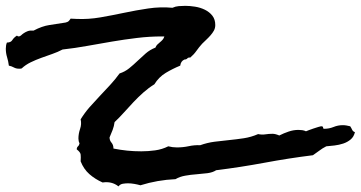

<svg xmlns="http://www.w3.org/2000/svg" viewBox="-120 -707 1266 674"><path d="M1126 -243.2Q1122.1 -226.6 1110.8 -217.3Q1099.6 -208 1085 -203.1Q1070.3 -198.2 1054.2 -196.3Q1038.1 -194.3 1025.4 -193.4Q1011.7 -186.5 1001 -178.2Q990.2 -169.9 978.5 -162.1Q892.6 -151.4 808.6 -135.7Q724.6 -120.1 638.7 -109.4Q627 -101.6 608.4 -99.1Q589.8 -96.7 569.8 -95.2Q549.8 -93.8 530.3 -90.3Q510.7 -86.9 496.1 -78.1Q432.6 -75.2 373 -56.6Q362.3 -59.6 351.1 -61.5Q339.8 -63.5 329.1 -63.5Q321.3 -63.5 311.5 -62Q301.8 -60.5 295.9 -52.7Q272.5 -71.3 240.2 -66.4Q213.9 -78.1 193.8 -95.7Q173.8 -113.3 163.1 -140.6Q164.1 -156.2 163.1 -164.6Q162.1 -172.9 149.4 -182.6Q149.4 -189.5 153.8 -193.4Q158.2 -197.3 159.2 -204.1Q155.3 -210.9 155.3 -220.7Q155.3 -237.3 161.1 -254.4Q167 -271.5 163.1 -288.1Q176.8 -310.5 194.3 -330.6Q211.9 -350.6 230 -369.6Q248 -388.7 266.1 -408.2Q284.2 -427.7 299.8 -449.2Q318.4 -455.1 333.5 -467.3Q348.6 -479.5 362.8 -493.2Q377 -506.8 391.6 -519.5Q406.2 -532.2 425.8 -540Q427.7 -545.9 432.1 -550.3Q436.5 -554.7 441.4 -558.6Q446.3 -562.5 450.7 -567.4Q455.1 -572.3 457 -579.1H448.2Q404.3 -579.1 360.4 -573.7Q316.4 -568.4 272.9 -561Q229.5 -553.7 186.5 -545.9Q143.6 -538.1 99.6 -533.2Q83 -524.4 63.5 -517.6Q43.9 -510.7 24.9 -503.9Q5.9 -497.1 -12.2 -488.3Q-30.3 -479.5 -43.9 -466.8Q-46.9 -465.8 -52.7 -465.8Q-63.5 -465.8 -71.3 -470.2Q-79.1 -474.6 -88.9 -476.6Q-90.8 -492.2 -95.2 -506.3Q-99.6 -520.5 -99.6 -536.1Q-99.6 -548.8 -95.7 -557.6Q-82 -557.6 -76.7 -566.4Q-71.3 -575.2 -60.5 -582Q-57.6 -579.1 -54.7 -579.1Q-49.8 -579.1 -45.9 -583Q-42 -586.9 -36.1 -590.8Q-30.3 -594.7 -22.5 -597.7Q-14.6 -600.6 -2 -599.6Q27.3 -615.2 53.2 -619.1Q79.1 -623 110.4 -627.9Q118.2 -629.9 121.1 -632.8Q124 -635.7 127.9 -641.6L148.4 -640.6Q190.4 -638.7 232.4 -646Q274.4 -653.3 315.9 -662.1Q357.4 -670.9 399.9 -677.2Q442.4 -683.6 485.4 -679.7Q496.1 -684.6 507.3 -685.5Q518.6 -686.5 530.3 -686.5Q545.9 -686.5 564.5 -683.6Q583 -680.7 599.1 -672.9Q615.2 -665 625.5 -651.9Q635.7 -638.7 635.7 -619.1Q635.7 -608.4 630.9 -599.6Q626 -590.8 619.1 -583Q612.3 -575.2 604.5 -567.9Q596.7 -560.5 589.8 -553.7Q579.1 -542 569.8 -528.8Q560.5 -515.6 547.9 -504.9Q541 -505.9 537.6 -502Q534.2 -498 527.3 -498Q514.6 -492.2 512.7 -476.6Q486.3 -465.8 461.9 -451.2Q437.5 -436.5 421.9 -411.1Q401.4 -398.4 383.3 -382.3Q365.2 -366.2 348.6 -348.6Q332 -331.1 315.9 -313Q299.8 -294.9 282.2 -278.3Q280.3 -263.7 275.4 -251Q270.5 -238.3 264.6 -224.6Q264.6 -213.9 271.5 -206.1Q278.3 -198.2 278.3 -185.5Q302.7 -180.7 326.7 -178.2Q350.6 -175.8 376 -175.8Q400.4 -175.8 424.8 -179.2Q449.2 -182.6 470.7 -193.4Q485.4 -189.5 501 -189.5Q522.5 -189.5 542.5 -193.8Q562.5 -198.2 583 -197.3Q607.4 -206.1 633.3 -209.5Q659.2 -212.9 684.6 -215.3Q710 -217.8 735.8 -221.7Q761.7 -225.6 786.1 -236.3Q799.8 -233.4 811.5 -235.4Q823.2 -237.3 836.9 -237.3Q846.7 -237.3 860.4 -231.4Q876 -239.3 893.1 -245.1Q910.2 -251 927.7 -251Q934.6 -251 941.4 -250Q948.2 -249 954.1 -246.1Q956.1 -247.1 963.9 -250Q971.7 -252.9 980.5 -255.9Q989.3 -258.8 997.1 -261.2Q1004.9 -263.7 1006.8 -263.7Q1014.6 -263.7 1014.2 -259.3Q1013.7 -254.9 1018.6 -254.9Q1035.2 -254.9 1050.8 -261.2Q1066.4 -267.6 1083 -267.6Q1089.8 -267.6 1095.7 -266.6Q1101.6 -265.6 1109.4 -263.7Q1113.3 -257.8 1116.2 -251.5Q1119.1 -245.1 1126 -243.2Z"/></svg>

Font: RockSalt
Style: Regular
Weight: 400
Designer: Squid
Foundry: Font Diner, Inc DBA Sideshow
Version: Version 1.000